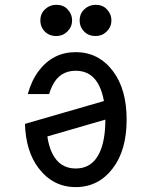

<svg xmlns="http://www.w3.org/2000/svg" viewBox="-20 -762 626 792"><path d="M374 -742.2Q402.8 -742.2 419.9 -724.6Q439.5 -704.6 439.5 -677.7Q439.5 -650.9 419.9 -631.8Q400.9 -613.3 374 -613.3Q346.2 -613.3 328.1 -630.9Q308.6 -649.9 308.6 -677.7Q308.6 -705.6 328.1 -723.9Q347.7 -742.2 374 -742.2ZM211.9 -742.2Q240.7 -742.2 257.8 -724.6Q277.3 -704.6 277.3 -677.7Q277.3 -650.9 257.8 -631.8Q238.8 -613.3 211.9 -613.3Q184.1 -613.3 166 -630.9Q146.5 -649.9 146.5 -677.7Q146.5 -705.6 166 -723.9Q185.5 -742.2 211.9 -742.2ZM94.7 -374Q109.9 -429.7 139.2 -468.8Q197.8 -546.9 292.5 -546.9Q386.7 -546.9 445.8 -468.8Q502.4 -394 502.4 -268.6Q502.4 -143.1 445.8 -68.4Q386.7 9.8 292.5 9.8Q198.7 9.8 139.2 -68.4Q86.4 -137.7 83 -251L408.7 -345.2Q402.3 -380.9 389.6 -407.2Q359.4 -470.2 292.5 -470.2Q225.6 -470.2 195.3 -407.2Q188 -392.1 182.6 -374ZM414.6 -268.6 175.3 -199.2Q181.2 -158.7 195.3 -129.9Q226.1 -66.9 292.5 -66.9Q358.9 -66.9 389.6 -129.9Q414.6 -181.2 414.6 -268.6Z"/></svg>

Font: Consola Mono
Style: Book
Weight: 400
Monospace: yes
Designer: Wojciech Kalinowski "wmk69" (wmk69@o2.pl)
Foundry: Wojciech Kalinowski "wmk69" (wmk69@o2.pl)
Version: Version 2.1.0